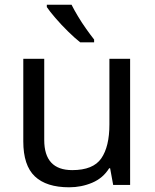

<svg xmlns="http://www.w3.org/2000/svg" viewBox="-20 -786 658 816"><path d="M533 -536V0H461L448 -71H444Q418 -29 372 -9.5Q326 10 274 10Q177 10 128 -36.5Q79 -83 79 -185V-536H168V-191Q168 -63 287 -63Q376 -63 410.5 -113Q445 -163 445 -257V-536ZM284 -766Q295 -744 311.5 -716.5Q328 -689 346.5 -663Q365 -637 380 -618V-606H321Q298 -624 269 -652.5Q240 -681 215.5 -709.5Q191 -738 179 -756V-766Z"/></svg>

Font: Go Noto Current
Style: Regular
Weight: 400
Designer: Monotype Design Team
Foundry: Monotype Imaging Inc.
Version: Version 2.007; ttfautohint (v1.8) -l 8 -r 50 -G 200 -x 14 -D